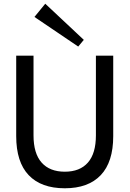

<svg xmlns="http://www.w3.org/2000/svg" viewBox="-20 -999 696 1031"><path d="M328 12Q201 12 134 -58.5Q67 -129 67 -268V-700H160V-272Q160 -175 203.5 -126Q247 -77 328 -77Q409 -77 452 -126Q495 -175 495 -272V-700H588V-268Q588 -129 521 -58.5Q454 12 328 12ZM400 -749 165 -908 223 -979 430 -785Z"/></svg>

Font: Zen Kaku Gothic New Medium
Style: Regular
Weight: 500
Designer: Yoshimichi Ohira
Foundry: Positype
Version: Version 1.002